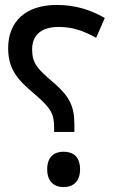

<svg xmlns="http://www.w3.org/2000/svg" viewBox="-20 -744 465 777"><path d="M199 -210H281V-240C281 -313 262 -352 201 -406C131 -465 110 -488 110 -544C110 -603 148 -635 218 -635C278 -635 324 -616 369 -591L404 -671C350 -703 286 -724 210 -724C84 -724 13 -657 13 -549C13 -459 56 -417 125 -359C188 -304 199 -281 199 -229ZM237 13C276 13 304 -9 304 -59C304 -109 277 -130 237 -130C199 -130 171 -109 171 -59C171 -9 199 13 237 13Z"/></svg>

Font: Noto Sans Arabic ExtCond Med
Style: Regular
Weight: 500
Width: 2
Designer: Monotype Design Team, Nadine Chahine, Nizar Qandah and Khaled Hosny
Foundry: Monotype Imaging Inc.
Version: Version 2.012